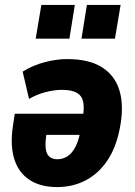

<svg xmlns="http://www.w3.org/2000/svg" viewBox="-20 -749 548 780"><path d="M212 11Q144 11 99.5 -18.5Q55 -48 38 -103Q21 -158 32 -234L40 -287H336L323 -201H153L171 -219Q163 -174 165.5 -148.5Q168 -123 180.5 -112.5Q193 -102 213 -102Q236 -102 255.5 -115Q275 -128 289 -157.5Q303 -187 310 -235L317 -276Q323 -313 317.5 -337Q312 -361 291 -372.5Q270 -384 231 -384Q202 -384 166 -375Q130 -366 98 -347L72 -458Q114 -484 162 -496.5Q210 -509 252 -509Q344 -509 397 -474Q450 -439 467 -375.5Q484 -312 466 -224Q450 -145 413.5 -93Q377 -41 325.5 -15Q274 11 212 11ZM311 -592 333 -729H470L447 -592ZM125 -592 148 -729H284L262 -592Z"/></svg>

Font: Nunito Sans 10pt Condensed Black
Style: Italic
Weight: 900
Width: 3
Italic angle: -9°
Designer: Vernon Adams
Foundry: Vernon Adams
Version: Version 3.101;gftools[0.9.27]